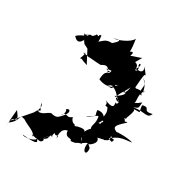

<svg xmlns="http://www.w3.org/2000/svg" viewBox="-236 -1169 1401 1457"><g transform="rotate(30 465.0 -441.0)"><path d="M50 -25C74 36 23 -28 16 51C92 -3 49 -51 107 -30C157 3 211 10 231 53C182 25 241 53 264 51C250 81 164 92 155 77C237 87 269 83 276 70C248 26 298 82 312 35C291 -10 377 -21 306 29C308 -15 334 15 342 -26C381 -3 332 -24 362 -56C360 -28 409 -67 388 -28C385 -70 391 -113 435 -120C437 -55 496 -91 492 -62C560 -68 517 -73 578 -87C586 -90 527 -116 564 -154C545 -121 540 -165 571 -89C617 -118 610 -122 645 -88C657 -16 599 -33 614 -115C612 -89 700 -153 656 -186C718 -201 759 -200 738 -251C768 -217 782 -257 768 -213C737 -211 715 -258 708 -194C736 -216 769 -205 717 -207C791 -286 845 -275 904 -285C866 -301 747 -301 764 -294C718 -315 715 -327 797 -399C753 -407 807 -358 758 -420C784 -409 771 -437 769 -417C796 -485 803 -516 781 -511C867 -518 830 -495 827 -569C902 -589 840 -527 930 -551C907 -496 876 -538 778 -522C821 -540 812 -532 818 -588C742 -522 736 -573 739 -546C806 -546 738 -608 793 -674C775 -619 795 -716 729 -750C806 -722 727 -643 785 -628C767 -689 716 -637 715 -665C723 -765 724 -789 739 -775C706 -823 696 -828 694 -832C732 -773 642 -776 666 -798C625 -842 691 -850 651 -789C631 -760 557 -767 550 -752C664 -776 633 -788 666 -779C622 -752 681 -820 605 -828C614 -815 591 -781 649 -880C629 -869 531 -844 560 -844C584 -907 549 -875 509 -858C544 -841 553 -858 534 -982C513 -936 415 -901 385 -899C467 -931 420 -885 394 -863C338 -866 329 -843 298 -820C302 -872 285 -876 309 -868C254 -885 304 -842 261 -863C247 -822 158 -808 125 -770C177 -708 202 -783 215 -817C194 -813 178 -825 233 -822C234 -868 187 -791 170 -830L201 -773L216 -752L253 -733L311 -622C259 -639 211 -660 288 -644C219 -651 242 -614 258 -699C223 -677 243 -699 293 -682C291 -686 347 -677 402 -676C444 -704 463 -693 475 -652C513 -704 448 -636 486 -663C486 -668 412 -673 495 -679C495 -631 451 -680 448 -577C543 -537 603 -600 563 -601C540 -592 606 -556 525 -565C611 -636 608 -600 544 -583C600 -576 612 -544 662 -498C580 -513 659 -579 683 -642C679 -586 648 -570 655 -595C696 -588 652 -550 611 -525C698 -511 649 -463 640 -490C655 -445 632 -437 569 -464C610 -441 564 -423 606 -425C646 -362 587 -324 636 -313C600 -276 654 -288 607 -287C645 -330 615 -380 552 -368C551 -314 591 -335 499 -283C529 -287 561 -329 582 -332C599 -269 561 -241 583 -215C591 -205 587 -249 547 -175C548 -213 425 -165 460 -171C469 -202 436 -166 416 -228C372 -188 362 -251 330 -194C364 -223 344 -267 339 -251C364 -280 407 -253 323 -177C288 -146 226 -197 269 -155C254 -194 228 -138 181 -132C138 -138 189 -160 160 -205C163 -140 205 -157 158 -137L143 -111L15 38L9 100L23 -63Z"/></g></svg>

Font: Hussar Lance
Style: Italic
Weight: 700
Foundry: Cannot Into Space Fonts, PlusOne Fonts
Version: Version 2.27